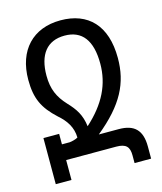

<svg xmlns="http://www.w3.org/2000/svg" viewBox="-109 -805 747 885"><g transform="rotate(-15 264.5 -362.0)"><path d="M258 -220C251 -276 229 -308 194 -345C154 -388 135 -430 135 -494C135 -595 179 -651 263 -651C346 -651 389 -595 389 -484C389 -386 348 -301 258 -220ZM159 -170H122V-220H47V0H122V-95H361C408 -95 423 -77 423 -37V0H502V-58C502 -137 466 -170 393 -170H298C428 -276 474 -369 474 -488C474 -644 394 -724 263 -724C131 -724 49 -638 49 -497C49 -408 73 -358 137 -299C174 -267 198 -231 199 -182C190 -176 170 -171 159 -170Z"/></g></svg>

Font: Noto Sans Armenian Condensed
Style: Regular
Weight: 400
Width: 3
Designer: Monotype Design Team
Foundry: Monotype Imaging Inc.
Version: Version 2.008